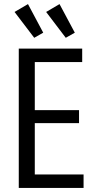

<svg xmlns="http://www.w3.org/2000/svg" viewBox="-20 -927 464 947"><path d="M72.6 0H392.2V-66.4H151.6V-319.8H369.8V-383.8H151.6V-620.8H385.4V-687.2H72.6ZM349 -765.8 273.6 -906.8 207.6 -868 304.4 -740.6ZM193.2 -765.8 118 -906.8 51.8 -868 148.8 -740.6Z"/></svg>

Font: Secuela Light
Style: Regular
Weight: 300
Designer: Fernando Haro
Foundry: deFharo
Version: Version 1.708